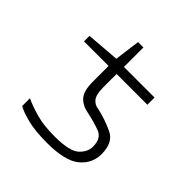

<svg xmlns="http://www.w3.org/2000/svg" viewBox="-181 -811 962 962"><g transform="rotate(45 300.0 -330.0)"><path d="M526 -144Q526 -225 472.5 -251Q419 -277 354 -292Q329 -294 312 -314Q295 -334 295 -386V-481H513V-532H296V-670H258L240 -534L64 -520V-481H238V-370Q238 -305 262 -277.5Q286 -250 329 -242Q387 -230 428 -214Q469 -198 469 -140Q469 -102 435.5 -71Q402 -40 295 -40Q219 -40 165.5 -55Q112 -70 74 -88V-33Q101 -17 155.5 -3.5Q210 10 293 10Q420 10 473 -33.5Q526 -77 526 -144Z"/></g></svg>

Font: Noto Sans Mono UI Light
Style: Regular
Weight: 300
Designer: Monotype Design team
Foundry: Monotype Imaging Inc.
Version: 1.000